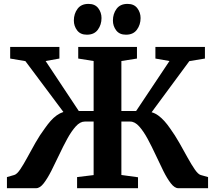

<svg xmlns="http://www.w3.org/2000/svg" viewBox="-20 -990 1131 1010"><path d="M16.5 0V-58.5L55 -69.5Q69 -73.5 86 -98.5Q103 -123.5 123 -160.5Q143 -197.5 166.2 -238.5Q189.5 -279.5 216 -315Q231 -336.5 246.2 -353.8Q261.5 -371 278.2 -383Q295 -395 313.5 -401L113.5 -668.5L33.5 -682V-743H292.5V-682L220 -669L394.5 -406H472.5V-669L391.5 -682V-743H700.5V-682L618.5 -669V-406H696L871.5 -669L797.5 -682V-743H1058V-682L976 -668.5L777.5 -399.5Q796 -394.5 812.8 -382.2Q829.5 -370 844.8 -353Q860 -336 874.5 -315Q900.5 -279 923.8 -238Q947 -197 967.2 -160.2Q987.5 -123.5 1004.8 -98.5Q1022 -73.5 1035.5 -69.5L1074.5 -58.5V0H918Q898.5 0 878.8 -25.5Q859 -51 839.2 -90.8Q819.5 -130.5 798.8 -175.2Q778 -220 756.5 -259.8Q735 -299.5 712.2 -325Q689.5 -350.5 665 -350.5H618.5V-69.5L706 -57.5V0H385.5V-58.5L472.5 -69V-350.5H425.5Q401.5 -350.5 378.5 -325Q355.5 -299.5 333.8 -259.8Q312 -220 291 -175.2Q270 -130.5 249.8 -90.8Q229.5 -51 209.8 -25.5Q190 0 170 0ZM436.5 -807.5Q403 -807.5 385.8 -830.2Q368.5 -853 368.5 -882Q368.5 -917.5 387.8 -943.5Q407 -969.5 445 -969.5H446Q479.5 -969.5 496.8 -947Q514 -924.5 514 -895Q514 -860 494.8 -833.8Q475.5 -807.5 437.5 -807.5ZM642 -807.5Q608.5 -807.5 591.2 -830.2Q574 -853 574 -882Q574 -917.5 593.2 -943.5Q612.5 -969.5 650.5 -969.5H651.5Q685 -969.5 702.2 -947Q719.5 -924.5 719.5 -895Q719.5 -860 700.2 -833.8Q681 -807.5 643 -807.5Z"/></svg>

Font: Merriweather 24pt
Style: Bold
Weight: 700
Designer: Eben Sorkin
Foundry: Eben Sorkin
Version: Version 2.100